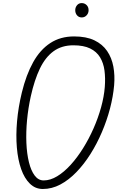

<svg xmlns="http://www.w3.org/2000/svg" viewBox="-20 -1215 761 1244"><path d="M257.5 9.5Q209 9.5 173.8 -24.8Q138.5 -59 117.2 -119.2Q96 -179.5 89.2 -259Q82.5 -338.5 90.5 -429.5Q98.5 -520.5 121.5 -615.5Q149.5 -730.5 194.8 -811.8Q240 -893 305.8 -936Q371.5 -979 460 -979Q539 -979 591.5 -953.8Q644 -928.5 674 -884.5Q704 -840.5 714.5 -783.5Q725 -726.5 719.5 -662.5Q713 -589.5 692.8 -512Q672.5 -434.5 640.2 -359Q608 -283.5 566.2 -217.2Q524.5 -151 475 -99.8Q425.5 -48.5 370.8 -19.5Q316 9.5 257.5 9.5ZM179.5 -591Q162.5 -514 155.2 -436.2Q148 -358.5 151 -288.5Q154 -218.5 167.5 -163.8Q181 -109 204.8 -77.5Q228.5 -46 263 -46Q306 -46 350.5 -73Q395 -100 437.8 -147Q480.5 -194 518.2 -254.5Q556 -315 586 -383Q616 -451 635 -519.8Q654 -588.5 659 -651.5Q663.5 -709 657 -758Q650.5 -807 628.2 -843.8Q606 -880.5 564 -901Q522 -921.5 455.5 -921.5Q380 -921.5 327 -883Q274 -844.5 238.5 -770.8Q203 -697 179.5 -591ZM509.5 -1102Q491 -1102 479.2 -1115.5Q467.5 -1129 467.5 -1149Q467.5 -1167 479 -1181Q490.5 -1195 509.5 -1195Q528 -1195 541 -1182.2Q554 -1169.5 554 -1149Q554 -1129.5 541.2 -1115.8Q528.5 -1102 509.5 -1102Z"/></svg>

Font: Edu QLD Hand
Style: Regular
Weight: 400
Designer: Tina and Corey Anderson, Eben Sorkin
Foundry: Sorkin Type Co.
Version: Version 2.000